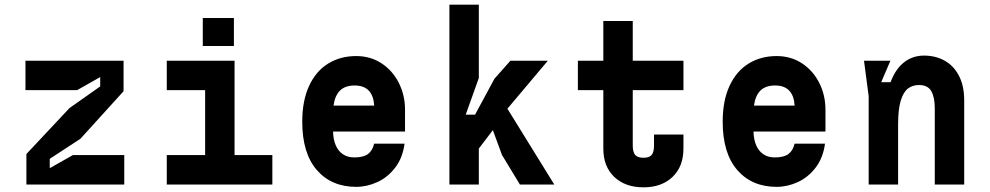

<svg xmlns="http://www.w3.org/2000/svg" viewBox="-20 -790 4240 822"><path d="M512 0H93V-130.6L277.6 -327.4L409 -420V-460L310 -404H89V-530H509V-399.4L324.4 -196L193 -110V-70L292 -126H512Z M858.2 -126V-404H694V-530H984.2V-126H1146V0H694V-126ZM981.4 -712.9V-593H848.2V-712.9Z M1274 -269Q1274 -359.4 1303.5 -422.7Q1333 -486 1385.2 -518Q1437.4 -550 1505 -550Q1566.6 -550 1614.1 -518.5Q1661.6 -487 1687.8 -434.4Q1714 -381.8 1714 -321V-227H1406Q1406.6 -192.6 1417.5 -167.7Q1428.4 -142.8 1448.5 -129.4Q1468.6 -116 1496.8 -116Q1535.6 -116 1555.2 -130.4Q1574.8 -144.8 1581.8 -175H1712Q1704 -114.4 1672.2 -72.7Q1640.4 -31 1595.7 -10.5Q1551 10 1505 10Q1399 10 1336.5 -62Q1274 -134 1274 -269ZM1498 -424Q1457.6 -424 1435.6 -402.2Q1413.6 -380.4 1408 -338H1582Q1579.4 -380.4 1558.7 -402.2Q1538 -424 1498 -424Z M2030 -770V-456.2L1973.8 -299H2013.8L2096.8 -452.8L2165.2 -530H2325.4L2152.4 -324.6L2353 0H2205.8L2129.2 -126.4L2090 -232.8L2030 -154V0H1904V-770Z M2906 -214V-154Q2906 -77 2859.3 -32.5Q2812.6 12 2735 12Q2656.8 12 2609.9 -32.5Q2563 -77 2563 -154V-404H2454V-530H2563V-700H2689V-530H2906V-404H2689V-167.2Q2689 -139.2 2699.2 -126.9Q2709.4 -114.6 2735 -114.6Q2760.2 -114.6 2770.1 -126.9Q2780 -139.2 2780 -167.2V-214Z M3074 -269Q3074 -359.4 3103.5 -422.7Q3133 -486 3185.2 -518Q3237.4 -550 3305 -550Q3366.6 -550 3414.1 -518.5Q3461.6 -487 3487.8 -434.4Q3514 -381.8 3514 -321V-227H3206Q3206.6 -192.6 3217.5 -167.7Q3228.4 -142.8 3248.5 -129.4Q3268.6 -116 3296.8 -116Q3335.6 -116 3355.2 -130.4Q3374.8 -144.8 3381.8 -175H3512Q3504 -114.4 3472.2 -72.7Q3440.4 -31 3395.7 -10.5Q3351 10 3305 10Q3199 10 3136.5 -62Q3074 -134 3074 -269ZM3298 -424Q3257.6 -424 3235.6 -402.2Q3213.6 -380.4 3208 -338H3382Q3379.4 -380.4 3358.7 -402.2Q3338 -424 3298 -424Z M3792 -530 3752.6 -438H3792.6Q3814 -495 3850.8 -523.5Q3887.6 -552 3936 -552Q3984.8 -552 4023.7 -530.6Q4062.6 -509.2 4085.3 -466Q4108 -422.8 4108 -360V0H3982V-326.4Q3982 -373.8 3967 -399.9Q3952 -426 3914.8 -426Q3887 -426 3867.4 -411.2Q3847.8 -396.4 3836.4 -359.3Q3825 -322.2 3825 -257.4V0H3699V-378L3679 -530Z"/></svg>

Font: Fliege Mono Thin
Style: Regular
Weight: 100
Version: Version 0.020;Glyphs 3.3 (3306)